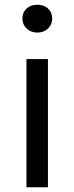

<svg xmlns="http://www.w3.org/2000/svg" viewBox="-20 -793 315 813"><path d="M92 0H183V-543H92ZM138 -655C174 -655 201 -680 201 -714C201 -751 174 -773 138 -773C102 -773 75 -751 75 -714C75 -680 102 -655 138 -655Z"/></svg>

Font: Source Han Sans KR Regular
Style: Regular
Weight: 400
Designer: Ryoko NISHIZUKA (kana & ideographs); Paul D. Hunt (Latin, Greek & Cyrillic); Wenlong ZHANG (bopomofo); Sandoll Communica
Foundry: Adobe Systems Incorporated
Version: Version 1.004;PS 1.004;hotconv 1.0.82;makeotf.lib2.5.63406